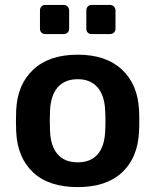

<svg xmlns="http://www.w3.org/2000/svg" viewBox="-20 -753 633 783"><path d="M297 10Q179 10 115 -50Q51 -110 46 -216L45 -260L46 -304Q51 -409 116 -469.5Q181 -530 297 -530Q412 -530 477 -469.5Q542 -409 547 -304Q548 -292 548 -260Q548 -228 547 -216Q542 -110 478 -50Q414 10 297 10ZM297 -91Q350 -91 378.5 -124Q407 -157 409 -221Q410 -231 410 -260Q410 -289 409 -299Q407 -363 378 -396.5Q349 -430 297 -430Q244 -430 215 -396.5Q186 -363 184 -299L183 -260L184 -221Q186 -157 215 -124Q244 -91 297 -91ZM165 -614Q155 -614 149 -620Q143 -626 143 -636V-710Q143 -720 149 -726.5Q155 -733 165 -733H239Q249 -733 255.5 -726.5Q262 -720 262 -710V-636Q262 -626 255.5 -620Q249 -614 239 -614ZM354 -614Q344 -614 338 -620Q332 -626 332 -636V-710Q332 -720 338 -726.5Q344 -733 354 -733H428Q438 -733 444.5 -726.5Q451 -720 451 -710V-636Q451 -626 444.5 -620Q438 -614 428 -614Z"/></svg>

Font: Rubik AZ
Style: Regular
Weight: 500
Designer: Hubert and Fischer
Foundry: Hubert & Fischer
Version: Version 2.000